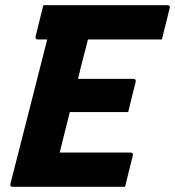

<svg xmlns="http://www.w3.org/2000/svg" viewBox="-20 -720 675 740"><path d="M28 0Q18 0 20 -11Q55 -149 91 -289Q127 -429 162 -568H125Q120 -568 118 -571.5Q116 -575 117 -579Q125 -612 132 -639.5Q139 -667 147 -700H626Q631 -700 633.5 -696.5Q636 -693 634 -689Q626 -656 619 -628.5Q612 -601 604 -568H319Q314 -549 309.5 -530.5Q305 -512 300 -494Q295 -475 290 -455.5Q285 -436 281 -416H495Q500 -416 502 -412.5Q504 -409 503 -405Q501 -396 495.5 -375Q490 -354 484.5 -330.5Q479 -307 474 -288H249Q239 -249 229.5 -210Q220 -171 210 -132H483Q494 -132 492 -121Q488 -105 479 -69Q470 -33 462 0Z"/></svg>

Font: Recursive Mn Lnr St XBd
Style: Italic
Weight: 800
Italic angle: -15°
Monospace: yes
Version: Version 1.079;hotconv 1.0.112;makeotfexe 2.5.65598; ttfautoh